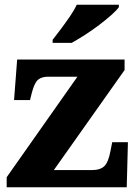

<svg xmlns="http://www.w3.org/2000/svg" viewBox="-20 -786 576 806"><path d="M8 0V-42L305 -464H182Q155 -464 140 -451.5Q125 -439 114 -398L106 -366H39L52 -536H503V-492L206 -72H365Q401 -72 418 -88.5Q435 -105 444 -153L451 -189H517L512 0ZM201 -619Q216 -638 235.5 -664Q255 -690 273.5 -717Q292 -744 302 -766H479V-756Q470 -743 447.5 -723Q425 -703 396 -681Q367 -659 336.5 -639.5Q306 -620 281 -606H201Z"/></svg>

Font: Noto Serif Armenian ExtraBold
Style: Regular
Weight: 800
Version: Version 2.007